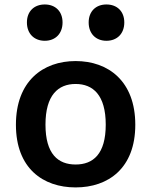

<svg xmlns="http://www.w3.org/2000/svg" viewBox="-20 -806 660 838"><path d="M570.5 -261.5C570.5 -452 452.5 -539.5 310 -539.5C167.5 -539.5 49.5 -452 49.5 -261.5C49.5 -71.5 167.5 12 310 12C452.5 12 570.5 -71.5 570.5 -261.5ZM441.5 -262C441.5 -133.5 386.5 -88 310 -88C233.5 -88 178.5 -133.5 178.5 -262C178.5 -390.5 233.5 -439.5 310 -439.5C386.5 -439.5 441.5 -390.5 441.5 -262ZM175.5 -628C221.5 -628 253 -659 253 -708C253 -756.5 221.5 -786.5 175.5 -786.5C129 -786.5 97.5 -756.5 97.5 -708C97.5 -659 129 -628 175.5 -628ZM444.5 -628C491 -628 522.5 -659 522.5 -708C522.5 -756.5 491 -786.5 444.5 -786.5C398.5 -786.5 367 -756.5 367 -708C367 -659 398.5 -628 444.5 -628Z"/></svg>

Font: Monaspace Neon SemiBold
Style: Regular
Weight: 600
Designer: Riley Cran & the Lettermatic Team
Foundry: Lettermatic
Version: Version 1.200 (Monaspace Neon)